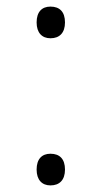

<svg xmlns="http://www.w3.org/2000/svg" viewBox="-20 -553 308 582"><path d="M91 -485C91 -454 107 -437 133 -437C161 -437 177 -454 177 -485C177 -517 161 -533 133 -533C107 -533 91 -517 91 -485ZM91 -39C91 -8 107 9 133 9C161 9 177 -8 177 -39C177 -71 161 -87 133 -87C107 -87 91 -71 91 -39Z"/></svg>

Font: Noto Sans Sinhala UI Light
Style: Regular
Weight: 300
Designer: Jelle Bosma - Monotype Design Team
Foundry: Monotype Imaging Inc.
Version: Version 2.006